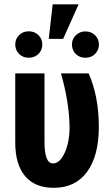

<svg xmlns="http://www.w3.org/2000/svg" viewBox="-20 -874 521 904"><path d="M189.5 -528.3V-207.5Q189.5 -104.5 229 -104.5Q261.7 -104.5 284.7 -154.8Q307.6 -205.1 307.6 -276.4Q305.7 -393.6 267.1 -528.3H397.5Q445.3 -419.9 445.3 -276.4Q445.3 -140.6 390.1 -65.2Q335 10.3 233.4 10.3Q144.5 10.3 98.4 -44.4Q52.2 -99.1 51.8 -201.2V-528.3ZM318.8 -664.1Q318.8 -690.9 337.4 -708.5Q356 -726.1 382.3 -726.1Q409.7 -726.1 427.7 -708Q445.8 -689.9 445.8 -664.1Q445.8 -639.2 428.2 -620.6Q410.6 -602.1 382.3 -602.1Q354.5 -602.1 336.7 -619.9Q318.8 -637.7 318.8 -664.1ZM51.8 -664.1Q51.8 -690.4 69.8 -708.5Q87.9 -726.6 115.2 -726.6Q143.1 -726.6 161.1 -708.5Q179.2 -690.4 179.2 -664.1Q179.2 -638.2 161.1 -620.1Q143.1 -602.1 115.2 -602.1Q87.9 -602.1 69.8 -620.1Q51.8 -638.2 51.8 -664.1ZM228 -853.5H350.1L277.3 -690.9H209.5Z"/></svg>

Font: MAUL Condensed Bold
Style: Condensed Bold
Weight: 700
Designer: MAUL
Version: Version 1.0; 2020; ttfautohint (v1.8.3)